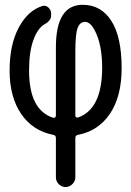

<svg xmlns="http://www.w3.org/2000/svg" viewBox="-20 -550 540 790"><path d="M290 -339.8V-74.2Q290 -69.3 293.5 -67.4Q296.9 -65.4 300.8 -66.4Q399.4 -100.6 400.4 -269.5Q400.4 -352.5 378.4 -406.2Q356.4 -460 330.1 -460Q308.6 -460 299.3 -434.6Q290 -409.2 290 -339.8ZM199.2 4.9Q114.3 -11.7 66.9 -81.5Q19.5 -151.4 19.5 -259.8Q19.5 -366.2 57.1 -436.5Q94.7 -506.8 154.3 -525.4Q168 -529.3 179.2 -519Q190.4 -508.8 190.4 -494.1V-486.3Q190.4 -464.8 163.1 -450.2Q134.8 -433.6 117.2 -384.8Q99.6 -335.9 99.6 -259.8Q99.6 -96.7 199.2 -65.4Q203.1 -64.5 206.5 -66.9Q210 -69.3 210 -74.2V-355.5Q210 -530.3 320.3 -530.3Q395.5 -530.3 438 -464.4Q480.5 -398.4 480.5 -269.5Q480.5 -154.3 433.1 -83Q385.7 -11.7 300.8 4.9Q290 6.8 290 17.6V179.7Q290 195.3 277.8 207.5Q265.6 219.7 250 219.7Q234.4 219.7 222.2 208Q210 196.3 210 179.7V17.6Q210 6.8 199.2 4.9Z"/></svg>

Font: Rounded-X Mgen+ 1mn regular
Style: Regular
Weight: 400
Designer: [Source Han Sans]
Ryoko NISHIZUKA  (kana & ideographs); Paul D. Hunt (Latin, Greek & Cyrillic); Wenlong ZHANG  (bopomofo
Version: Version 1.059.20150602